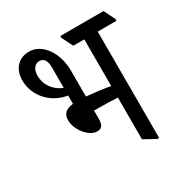

<svg xmlns="http://www.w3.org/2000/svg" viewBox="-151 -752 840 877"><g transform="rotate(-30 269.0 -313.5)"><path d="M210 -161C239 -161 244 -184 244 -207V-251C248 -251 253 -251 256 -251C296 -251 338 -250 368 -248V-28L430 6H439V-555H538V-564L509 -623H281V-613L310 -555H368V-309C323 -317 280 -322 244 -325V-462C244 -552 193 -633 121 -633C63 -633 29 -591 29 -534C29 -446 99 -380 176 -370V-326C137 -322 119 -304 119 -272C119 -220 167 -161 210 -161ZM100 -519C100 -549 115 -572 140 -572C165 -572 176 -552 176 -519V-410C132 -427 100 -466 100 -519Z"/></g></svg>

Font: Noto Serif Devanagari ExtraCondensed
Style: Regular
Weight: 400
Width: 2
Designer: Universal Thirst, Indian Type Foundry and the Monotype Design Team
Foundry: Monotype Imaging Inc.
Version: Version 2.004